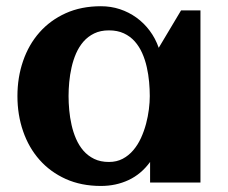

<svg xmlns="http://www.w3.org/2000/svg" viewBox="-20 -598 746 629"><path d="M636.7 0H471.7V-67.4Q442.4 -27.3 401.1 -8.1Q359.9 11.2 310.5 11.2Q246.1 11.2 195.3 -11.7Q144.5 -34.7 109.4 -74.5Q74.2 -114.3 55.7 -168Q37.1 -221.7 37.1 -283.2Q37.1 -344.7 55.7 -398.4Q74.2 -452.1 109.4 -491.9Q144.5 -531.7 195.3 -554.7Q246.1 -577.6 310.5 -577.6Q343.3 -577.6 372.8 -567.9Q402.3 -558.1 427 -540.3Q451.7 -522.5 470.5 -497.3Q489.3 -472.2 500 -441.4L573.2 -564H636.7ZM470.7 -283.2Q470.7 -305.2 468.5 -329.6Q466.3 -354 460.9 -377.9Q455.6 -401.9 446 -423.6Q436.5 -445.3 421.6 -462.2Q406.7 -479 385.7 -488.8Q364.7 -498.5 336.9 -498.5Q309.1 -498.5 288.6 -488.5Q268.1 -478.5 253.4 -461.7Q238.8 -444.8 229.2 -422.9Q219.7 -400.9 214.4 -377Q209 -353 206.8 -328.9Q204.6 -304.7 204.6 -283.2Q204.6 -261.7 206.8 -237.3Q209 -212.9 214.4 -189Q219.7 -165 229.2 -143.1Q238.8 -121.1 253.4 -104.2Q268.1 -87.4 288.6 -77.4Q309.1 -67.4 336.9 -67.4Q362.3 -67.4 382.1 -77.9Q401.9 -88.4 416.7 -106Q431.6 -123.5 441.9 -146Q452.1 -168.5 458.5 -192.4Q464.8 -216.3 467.8 -240Q470.7 -263.7 470.7 -283.2Z"/></svg>

Font: Aclonica
Style: Regular
Weight: 400
Designer: Astigmatic (AOETI)
Foundry: Astigmatic (AOETI)
Version: Version 1.000